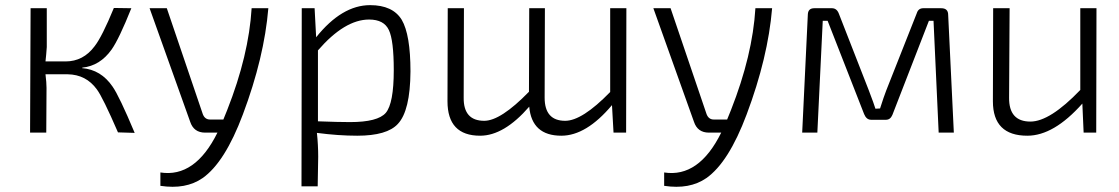

<svg xmlns="http://www.w3.org/2000/svg" viewBox="-20 -516 4354 747"><path d="M299 -251Q373 -245 418 -179Q444 -142 504 1L439 -1Q380 -137 357 -168Q315 -226 243 -227H157Q161 -194 161 -174L160 0H97L99 -484H162V-333Q160 -304 157 -277H235Q304 -277 348 -336Q377 -373 423 -485L491 -484Q443 -364 414 -323Q369 -260 301 -253Z M1024 -484Q1008 -292 925 -71Q855 116 768 177Q703 222 604 207V155Q739 176 826 0H778Q734 0 720 -42L562 -484H629L769 -72Q777 -51 797 -51H849L864 -88Q948 -301 959 -484Z M1210 -371Q1310 -496 1420 -496Q1508 -496 1543 -439Q1577 -381 1577 -238Q1576 -85 1528 -34Q1486 12 1370 12Q1296 12 1213 1Q1218 48 1218 94L1216 209H1153L1154 -484H1204ZM1217 -44Q1297 -41 1342 -41Q1450 -41 1481 -77Q1512 -114 1512 -243Q1512 -359 1493 -399Q1474 -440 1416 -440Q1321 -440 1217 -320Z M2416 0H2367L2361 -107Q2261 12 2164 12Q2049 12 2039 -101Q1941 12 1848 12Q1721 12 1721 -122L1722 -484H1785L1784 -136Q1783 -46 1864 -46Q1928 -46 2038 -159L2039 -484H2100L2099 -136Q2099 -46 2179 -46Q2245 -46 2354 -158V-484H2417Z M2984 -484Q2968 -292 2885 -71Q2815 116 2728 177Q2663 222 2564 207V155Q2699 176 2786 0H2738Q2694 0 2680 -42L2522 -484H2589L2729 -72Q2737 -51 2757 -51H2809L2824 -88Q2908 -301 2919 -484Z M3642 -484Q3669 -484 3669 -458L3691 0H3632L3612 -435H3594L3452 -69Q3444 -50 3427 -50H3369Q3351 -50 3342 -72L3200 -435H3181L3160 0H3101L3123 -460Q3124 -484 3148 -484H3217Q3236 -484 3244 -462L3360 -165Q3381 -110 3386 -93L3404 -94Q3419 -141 3428 -164L3547 -465Q3553 -484 3572 -484Z M4245 0H4196L4191 -113Q4080 12 3977 12Q3843 12 3843 -122L3844 -484H3908L3906 -136Q3905 -43 3989 -43Q4065 -43 4183 -166V-484H4246Z"/></svg>

Font: Taylor Sans Light
Style: Regular
Weight: 300
Italic angle: -8°
Designer: Natanael Gama
Version: Version 1.001 September 8, 2015